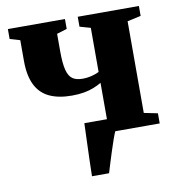

<svg xmlns="http://www.w3.org/2000/svg" viewBox="-80 -605 791 858"><g transform="rotate(-10 315.0 -176.5)"><path d="M268.5 180Q269 149 270.2 109Q271.5 69 273 25.5Q274.5 -18 276 -59.5H459.5L406.5 -1.5Q401 10 392.2 35Q383.5 60 374.2 89Q365 118 357.2 143Q349.5 168 346 180ZM298 0V-46L378.5 -58.5V-224.5Q362.5 -215 342.5 -207Q322.5 -199 298 -194.8Q273.5 -190.5 243.5 -190.5Q182.5 -190.5 141.2 -210Q100 -229.5 79.2 -271.8Q58.5 -314 58.5 -381V-474.5L12.5 -488V-533H271.5V-488L225.5 -474V-395Q225.5 -340.5 233 -310.5Q240.5 -280.5 257.2 -268.5Q274 -256.5 302.5 -256.5Q325 -256.5 346 -262Q367 -267.5 378.5 -274V-474L329.5 -488V-533H607V-488L545.5 -474.5V-58.5L607.5 -46V0Z"/></g></svg>

Font: Merriweather 72pt Black
Style: Regular
Weight: 900
Version: Version 2.100